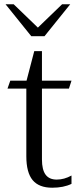

<svg xmlns="http://www.w3.org/2000/svg" viewBox="-20 -867 383 897"><path d="M103 -137V-453H15L28 -490H104L140 -628H176V-490H314L302 -453H176V-122Q176 -74 193 -51Q210 -28 245 -28Q280 -28 314 -47V-8Q277 10 224 10Q162 10 132.5 -25.5Q103 -61 103 -137ZM6 -847H44L157 -738L270 -847H308L188 -698H126Z"/></svg>

Font: Fahkwang Light
Style: Regular
Weight: 300
Version: Version 1.000; ttfautohint (v1.6)